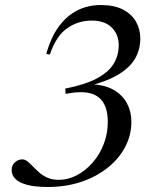

<svg xmlns="http://www.w3.org/2000/svg" viewBox="-20 -735 629 765"><path d="M215 -18.5Q251.5 -18.5 286.2 -36.8Q321 -55 349 -87Q377 -119 393.2 -160.8Q409.5 -202.5 409.5 -249.5Q409.5 -317 374 -346.5Q338.5 -376 262.5 -364.5L241.5 -361L240 -382Q318.5 -397.5 365.2 -422.2Q412 -447 432.5 -480.5Q453 -514 453 -555Q453 -598 425 -625.5Q397 -653 345.5 -653Q291 -653 247.2 -622.2Q203.5 -591.5 178.5 -517.5L164.5 -520.5Q182.5 -585.5 214 -628.8Q245.5 -672 288 -693.5Q330.5 -715 381.5 -715Q435 -715 469.8 -697Q504.5 -679 521.8 -648.8Q539 -618.5 539 -581.5Q539 -539 519.5 -503.8Q500 -468.5 456 -440.8Q412 -413 339 -393.5L339.5 -399Q396 -398 432.2 -377.2Q468.5 -356.5 486 -323.2Q503.5 -290 503.5 -250Q503.5 -196.5 478.8 -149.5Q454 -102.5 409.2 -66.8Q364.5 -31 303.8 -10.5Q243 10 170.5 10Q118 10 86.2 1Q54.5 -8 40.5 -23Q26.5 -38 26.5 -56Q26.5 -77 39.5 -88.5Q52.5 -100 68.5 -100Q79.5 -100 89.8 -91.8Q100 -83.5 111.5 -71.5Q123 -59.5 137.2 -47Q151.5 -34.5 170.2 -26.5Q189 -18.5 215 -18.5Z"/></svg>

Font: Newsreader 60pt
Style: Italic
Weight: 400
Italic angle: -17°
Designer: Hugues Gentile
Foundry: Production Type
Version: Version 1.003